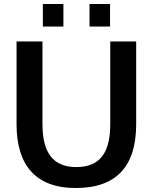

<svg xmlns="http://www.w3.org/2000/svg" viewBox="-20 -930 767 963"><path d="M63 -307C63 -107 154 13 360 13C565 13 663 -97 663 -307V-722H533V-307C533 -168 484 -92 363 -92C244 -92 193 -167 193 -307V-722H63ZM195 -797H298V-910H195ZM429 -797H532V-910H429Z"/></svg>

Font: Perun SemiBold
Style: Regular
Weight: 600
Foundry: Copyright (c) Stefan Peev, Context Ltd, 2016
Version: Version 1.089